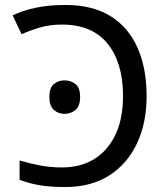

<svg xmlns="http://www.w3.org/2000/svg" viewBox="-20 -744 672 774"><path d="M243 10Q184 10 141.5 3Q99 -4 59 -19V-97Q100 -85 141.5 -77Q183 -69 229 -69Q344 -69 410 -146Q476 -223 476 -357Q476 -490 414 -567.5Q352 -645 229 -645Q181 -645 140.5 -633Q100 -621 67 -606L31 -682Q72 -702 125 -713Q178 -724 243 -724Q353 -724 425.5 -679Q498 -634 534.5 -551.5Q571 -469 571 -356Q571 -248 532 -165.5Q493 -83 420 -36.5Q347 10 243 10ZM179 -353Q179 -390 197 -405Q215 -420 240 -420Q266 -420 284.5 -405Q303 -390 303 -353Q303 -317 284.5 -301Q266 -285 240 -285Q215 -285 197 -301Q179 -317 179 -353Z"/></svg>

Font: TSCustom
Style: Regular
Weight: 400
Designer: Monotype Design Team
Foundry: Monotype Imaging Inc.
Version: Version 2.004; ttfautohint (v1.8.3) -l 8 -r 50 -G 200 -x 14 